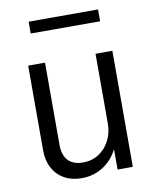

<svg xmlns="http://www.w3.org/2000/svg" viewBox="-81 -759 670 831"><g transform="rotate(-10 254.5 -343.5)"><path d="M211 10Q168 10 135.5 -8Q103 -26 85 -59.5Q67 -93 67 -137V-510H141V-151Q141 -103 163.5 -79.5Q186 -56 229 -56Q268 -56 298 -75.5Q328 -95 345.5 -128.5Q363 -162 363 -204L374 -98Q352 -48 309 -19Q266 10 211 10ZM370 0V-105H363V-510H437V0ZM102 -645V-697H407V-645Z"/></g></svg>

Font: Instrument Sans SemiCondensed
Style: Regular
Weight: 400
Width: 4
Designer: Rodrigo Fuenzalida
Foundry: fragTYPE
Version: Version 1.000;gftools[0.9.28]